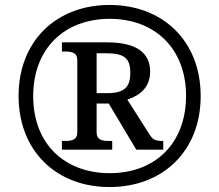

<svg xmlns="http://www.w3.org/2000/svg" viewBox="-20 -745 885 775"><path d="M422 10C636 10 790 -134 790 -357C790 -581 636 -725 422 -725C208 -725 55 -580 55 -358C55 -134 209 10 422 10ZM423 -46C244 -46 114 -161 114 -357C114 -550 241 -669 423 -669C605 -669 731 -549 731 -358C731 -168 608 -46 423 -46ZM230 -141H433V-176H419C393 -176 370 -180 370 -211V-327H419L530 -141H639V-176C606 -176 597 -181 583 -203L494 -343C542 -359 586 -390 586 -456C586 -533 529 -574 413 -574H230V-537H243C269 -537 292 -533 292 -502V-211C292 -180 269 -176 243 -176H230ZM412 -369H370V-530H409C480 -530 506 -511 506 -451C506 -394 483 -369 412 -369Z"/></svg>

Font: Noto Serif Myanmar Medium
Style: Regular
Weight: 500
Designer: Ben Mitchell and the Monotype Design Team
Foundry: Monotype Imaging Inc.
Version: Version 2.106